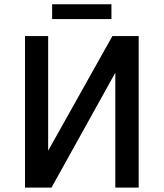

<svg xmlns="http://www.w3.org/2000/svg" viewBox="-20 -854 745 874"><path d="M611.3 0H504.9V-522.9L214.4 0H93.8V-689.9H199.2V-168L491.7 -689.9H611.3ZM217.3 -767.1V-834.5H487.3V-767.1Z"/></svg>

Font: Acari Sans SemiBold
Style: Regular
Weight: 600
Designer: Alfredo Marco Pradil and Stefan Peev
Foundry: Hanken Design Co.
Version: Version 1.045;January 11, 2019;FontCreator 11.5.0.2425 64-bi